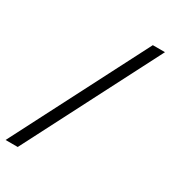

<svg xmlns="http://www.w3.org/2000/svg" viewBox="-229 -936 1057 1191"><g transform="rotate(30 300.0 -340.0)"><path d="M8 143 505 -823H592L95 143Z"/></g></svg>

Font: Iosevka HT Extended
Style: Italic
Weight: 400
Width: 7
Italic angle: -9°
Monospace: yes
Designer: Belleve Invis
Foundry: Belleve Invis
Version: Version 32.3.0; ttfautohint (v1.8.4)